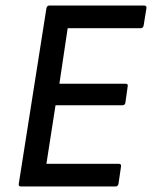

<svg xmlns="http://www.w3.org/2000/svg" viewBox="-20 -675 550 695"><path d="M56 0Q46 0 48 -10L148 -645Q150 -655 159 -655H501Q512 -655 510 -645L500 -583Q498 -573 490 -573H225L195 -372H434Q445 -372 442 -361L434 -304Q433 -294 423 -294H181L148 -82H410Q420 -82 418 -72L409 -10Q407 0 398 0Z"/></svg>

Font: Sofia Sans Semi Condensed Medium
Style: Italic
Weight: 500
Italic angle: -9°
Version: Version 4.100